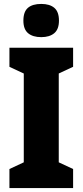

<svg xmlns="http://www.w3.org/2000/svg" viewBox="-20 -957 420 977"><path d="M352 0H28V-97L101 -131V-583L28 -617V-714H352V-617L279 -583V-131L352 -97ZM190 -937Q233 -937 256.5 -917Q280 -897 280 -852Q280 -808 256 -788Q232 -768 190 -768Q147 -768 123 -788Q99 -808 99 -852Q99 -897 122 -917Q145 -937 190 -937Z"/></svg>

Font: Noto Sans Tamil Condensed Black
Style: Regular
Weight: 900
Width: 3
Designer: Jelle Bosma - Monotype Design Team
Foundry: Monotype Imaging Inc.
Version: Version 2.004; ttfautohint (v1.8.4.7-5d5b)